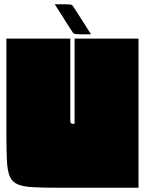

<svg xmlns="http://www.w3.org/2000/svg" viewBox="-20 -881 680 901"><path d="M630 0H255Q182 0 135.5 -2.5Q89 -5 63 -16Q37 -27 26 -53Q15 -79 12.5 -125.5Q10 -172 10 -245V-700H310V-320Q310 -308 311.5 -304.5Q313 -301 320 -300H330V-700H630ZM237 -861H286Q302 -861 309.5 -860Q317 -859 321.5 -853.5Q326 -848 334 -835L407 -720H358Q342 -720 334.5 -721Q327 -722 322.5 -727.5Q318 -733 310 -746Z"/></svg>

Font: Badeen Display
Style: Regular
Weight: 400
Version: Version 1.000; ttfautohint (v1.8.4.7-5d5b)